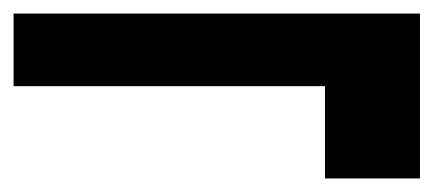

<svg xmlns="http://www.w3.org/2000/svg" viewBox="-28 -458 639 283"><path d="M451 -195V-331H-8V-438H591V-195Z"/></svg>

Font: DM Sans 12pt ExtraBold
Style: Regular
Weight: 800
Version: Version 4.004;gftools[0.9.30]